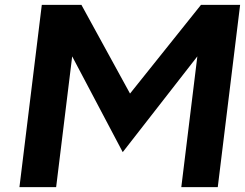

<svg xmlns="http://www.w3.org/2000/svg" viewBox="-20 -770 1008 790"><path d="M807 -750H968L876 0H726L792 -538L485 -144L277 -538L211 0H60L152 -750H315L515 -385Z"/></svg>

Font: Orkney
Style: BoldItalic
Weight: 700
Designer: Samuel Oakes and Alfredo Marco Pradil
Foundry: Alfredo Marco Pradil
Version: 1.0; ttfautohint (v1.5)